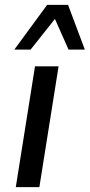

<svg xmlns="http://www.w3.org/2000/svg" viewBox="-20 -770 369 790"><path d="M45 0 124 -497H221L142 0ZM39 -566 174 -750H260L329 -566H262L206 -692L106 -566Z"/></svg>

Font: Nunito Sans 7pt SemiCondensed Medium
Style: Italic
Weight: 500
Width: 4
Italic angle: -9°
Designer: Vernon Adams
Foundry: Vernon Adams
Version: Version 3.101;gftools[0.9.27]